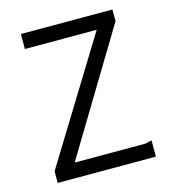

<svg xmlns="http://www.w3.org/2000/svg" viewBox="-97 -702 693 780"><g transform="rotate(-15 250.0 -311.5)"><path d="M62 -623V-560H364L50 -49V0H463V-68C458 -68 453 -67 448 -65C442 -63 437 -62 432 -62H138L447 -574V-623Z"/></g></svg>

Font: Inconsolatazi4
Style: Regular
Weight: 400
Designer: Raph Levien, Kirill Tkachev
Foundry: Cyreal
Version: Version 1.013